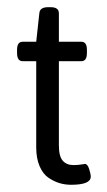

<svg xmlns="http://www.w3.org/2000/svg" viewBox="-20 -512 300 537"><path d="M178.8 4.8Q162.5 4.8 147.2 0.4Q132 -4 116.1 -14.5Q100.3 -25 90.8 -47Q81.3 -69 81.3 -99.9V-340.9H43.2Q27.7 -340.9 27.7 -363.9V-372.6Q27.7 -395.2 43.2 -395.2H81.3L90 -474.8Q91.2 -491.9 114.5 -491.9H121.7Q144.7 -491.9 144.7 -474.8V-395.2H207.7Q223.1 -395.2 223.1 -372.6V-363.9Q223.1 -340.9 207.7 -340.9H144.7V-105.4Q144.7 -74.5 155.6 -62.4Q166.5 -50.3 185.1 -50.3Q197.8 -50.3 207.1 -51.9Q216.4 -53.5 217.6 -53.5Q224.7 -53.5 229.3 -39.6Q233.8 -25.8 233.8 -17.8Q233.8 4.8 178.8 4.8Z"/></svg>

Font: Jaldi
Style: Regular
Weight: 400
Designer: Pablo Cosgaya and Nicolas Silva
Foundry: Omnibus-Type
Version: Version 1.001;PS 001.001;hotconv 1.0.70;makeotf.lib2.5.58329